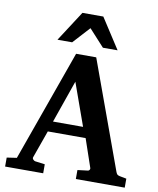

<svg xmlns="http://www.w3.org/2000/svg" viewBox="-98 -993 881 1069"><g transform="rotate(10 343.0 -458.5)"><path d="M681.2 0H404.8V-50.8L463.9 -58.1Q468.8 -59.1 472.2 -64.5Q475.6 -69.8 473.1 -75.2L418.9 -233.9H205.1L149.9 -79.1Q147 -71.3 153.1 -65.2Q159.2 -59.1 164.1 -58.1L220.2 -50.8V0H4.9V-50.8L61 -59.1L285.2 -687H398.9L621.1 -77.1Q625 -67.9 628.7 -64.2Q632.3 -60.5 643.1 -58.1L681.2 -50.8ZM394 -293 308.1 -533.2 224.1 -293ZM509.3 -746.1H426.3L339.4 -841.3L252.4 -746.1H169.4L280.3 -917.5H398.4Z"/></g></svg>

Font: Charis
Style: Bold
Weight: 700
Designer: Walt Agee, Miriam Martin, Annie Olsen, Victor Gaultney, Lorna Priest, Alan Ward, Bob Hallissy, Martin Hosken, Sharon Cor
Foundry: SIL Global
Version: Version 7.000